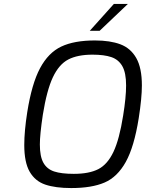

<svg xmlns="http://www.w3.org/2000/svg" viewBox="-20 -947 739 973"><path d="M103 -212Q103 -282 118 -378Q141 -523 183 -601.5Q225 -680 290.5 -711Q356 -742 461 -742Q538 -742 590 -722.5Q642 -703 670.5 -653Q699 -603 699 -514Q699 -450 683 -348Q660 -203 617.5 -126.5Q575 -50 510 -22Q445 6 341 6Q261 6 209.5 -11.5Q158 -29 130.5 -76.5Q103 -124 103 -212ZM604 -361Q619 -453 619 -514Q619 -578 600 -611.5Q581 -645 544.5 -657.5Q508 -670 449 -670Q373 -670 326 -645.5Q279 -621 248 -555.5Q217 -490 197 -365Q182 -265 182 -215Q182 -154 200 -122Q218 -90 254.5 -78Q291 -66 354 -66Q432 -66 478.5 -90Q525 -114 555 -177.5Q585 -241 604 -361ZM557 -927H628L485 -791H435Z"/></svg>

Font: Exo
Style: Italic
Weight: 400
Italic angle: -9°
Designer: Natanael Gama
Foundry: Natanael Gama
Version: Version 1.500; ttfautohint (v1.6)